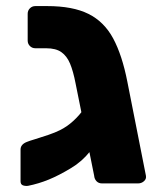

<svg xmlns="http://www.w3.org/2000/svg" viewBox="-20 -597 522 625"><path d="M311.6 0Q301 0 294.1 -7.2Q287.3 -14.5 286.5 -25.1L226.1 -325.1Q218.5 -364.8 208.1 -389.8Q197.6 -414.8 179.7 -427.3Q161.8 -439.9 130.4 -439.9H95.3Q84.6 -439.9 77.4 -447.1Q70.1 -454.4 70.1 -465V-552.1Q70.1 -562.7 77.4 -570Q84.6 -577.2 95.3 -577.2H133.5Q216.9 -577.2 267.9 -551.8Q319 -526.4 348.4 -471.9Q377.7 -417.4 394.6 -330.8L455 -25.1Q457 -14.5 448.7 -7.2Q440.5 0 429.9 0ZM211.2 -49.8Q171.8 -26 138.8 -12.5Q105.9 1 70.9 8Q60.9 9 53.9 6Q46.9 3 46.9 -7V-110.2Q46.9 -127.2 67.9 -135.2Q74.9 -138.2 94.6 -144.1Q114.4 -150 137.1 -157.8Q159.9 -165.6 175.6 -173.5Q198.5 -184.9 219 -203.7Q239.5 -222.5 254.9 -245.3Q270.4 -268.1 276.8 -290.9L334.8 -289.1Q330.4 -229.6 314.8 -183.4Q299.3 -137.1 273 -104Q246.7 -70.9 211.2 -49.8Z"/></svg>

Font: Rubik Light
Style: Regular
Weight: 300
Designer: Hubert and Fischer
Foundry: Hubert and Fischer
Version: Version 2.300;gftools[0.9.30]